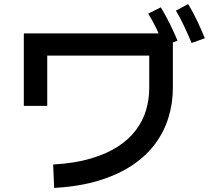

<svg xmlns="http://www.w3.org/2000/svg" viewBox="-20 -872 1040 943"><path d="M246 51 241 -64Q346 -70 424.5 -93Q503 -116 558 -151.5Q613 -187 647.5 -233Q682 -279 697.5 -331.5Q713 -384 713 -440V-599H212V-352H97V-708H829V-440Q829 -365 807.5 -295Q786 -225 742 -165.5Q698 -106 629 -60Q560 -14 465 15Q370 44 246 51ZM786 -648Q766 -695 747.5 -733Q729 -771 708 -805L770 -836Q794 -796 814.5 -754.5Q835 -713 852 -672ZM921 -661Q901 -709 882.5 -747.5Q864 -786 844 -820L904 -852Q929 -811 949 -768.5Q969 -726 986 -684Z"/></svg>

Font: Murecho Thin Medium
Style: Regular
Weight: 500
Version: Version 1.010